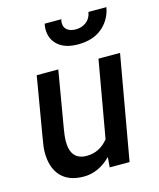

<svg xmlns="http://www.w3.org/2000/svg" viewBox="-109 -789 728 877"><g transform="rotate(-15 255.0 -350.5)"><path d="M34 -143Q34 -166 42 -210L90 -493H192L146 -223Q140 -188 140 -167Q140 -78 216 -78Q277 -78 318 -129L382 -493H484L397 0H303L307 -48Q249 10 179 10Q108 10 71 -30Q34 -70 34 -143ZM183 -684Q183 -698 186 -711H265Q262 -704 262 -694Q262 -672 277 -660.5Q292 -649 317 -649Q346 -649 367 -665Q388 -681 393 -711H478Q467 -652 423.5 -616Q380 -580 310 -580Q249 -580 216 -609Q183 -638 183 -684Z"/></g></svg>

Font: Cabin Medium
Style: Italic
Weight: 500
Italic angle: -7°
Designer: Pablo Impallari
Foundry: Pablo Impallari. http://www.impallari.com Igino Marini. http://www.ikern.com
Version: Version 2.200